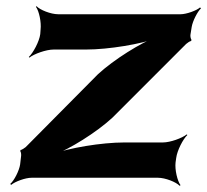

<svg xmlns="http://www.w3.org/2000/svg" viewBox="-20 -574 669 620"><path d="M343 -194 581 -432C583 -434 594 -442 596 -441L599 -445C596 -446 594 -458 595 -462L599 -487C602 -506 618 -537 629 -547L626 -550C615 -540 582 -528 563 -528H168C144 -528 109 -542 98 -554L96 -552C106 -539 114 -502 111 -478L110 -464C107 -440 87 -403 73 -390L75 -388C90 -400 129 -414 153 -414H257C332 -414 437 -432 491 -452L488 -456C435 -436 348 -382 296 -334L63 -99C61 -97 49 -89 47 -90L45 -86C48 -85 49 -73 48 -69L45 -43C42 -23 26 9 13 20L16 23C29 12 62 0 82 0H490C514 0 549 14 560 26L563 24C553 11 544 -26 547 -50L549 -64C552 -88 571 -125 585 -138L583 -140C568 -128 530 -114 506 -114H382C307 -114 202 -96 148 -76L150 -72C204 -92 291 -146 343 -194Z"/></svg>

Font: Asimov
Style: EdgeWideIt
Weight: 500
Designer: Google
Version: Version 2.000980: 2014